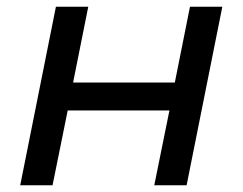

<svg xmlns="http://www.w3.org/2000/svg" viewBox="-20 -550 720 570"><path d="M40 0 146 -530H242L197 -305H499L544 -530H640L534 0H438L483 -222H181L136 0Z"/></svg>

Font: MOST Montserrat Medium
Style: Italic
Weight: 500
Italic angle: -11.3°
Designer: Julieta Ulanovsky
Foundry: Julieta Ulanovsky
Version: Version 8.000;March 11, 2024;FontCreator 15.0.0.2926 64-bit